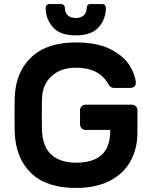

<svg xmlns="http://www.w3.org/2000/svg" viewBox="-20 -920 748 950"><path d="M527.5 -676C483.8 -698.7 426.7 -710 356 -710C260 -710 186.3 -685.7 135 -637C83.7 -588.3 56.3 -523 53 -441C52.3 -424.3 52 -394.7 52 -352C52 -309.3 52.3 -279.7 53 -263C56.3 -179 83.3 -112.5 134 -63.5C184.7 -14.5 258.7 10 356 10C421.3 10 476.8 -1.7 522.5 -25C568.2 -48.3 602.5 -80.7 625.5 -122C648.5 -163.3 660 -211 660 -265V-375C660 -382.3 657.3 -388.7 652 -394C646.7 -399.3 640.3 -402 633 -402H403C395.7 -402 389.3 -399.3 384 -394C378.7 -388.7 376 -382.3 376 -375V-304C376 -296.7 378.7 -290.3 384 -285C389.3 -279.7 395.7 -277 403 -277H525V-269C525 -166.3 468.7 -115 356 -115C304.7 -115 264.3 -128 235 -154C205.7 -180 190 -219.7 188 -273C187.3 -289.7 187 -317 187 -355C187 -392.3 187.3 -419.3 188 -436C190 -481.3 206.2 -517.5 236.5 -544.5C266.8 -571.5 306.7 -585 356 -585C433.3 -585 487 -557.3 517 -502C523 -490.7 532 -485 544 -485H625C633 -485 639.7 -487.5 645 -492.5C650.3 -497.5 652.7 -504 652 -512C650 -538 639.7 -566.2 621 -596.5C602.3 -626.8 571.2 -653.3 527.5 -676ZM211 -894.5C207.7 -890.8 206 -886.3 206 -881C206 -844.3 217.8 -812.5 241.5 -785.5C265.2 -758.5 303 -745 355 -745C407 -745 444.8 -758.5 468.5 -785.5C492.2 -812.5 504 -844.3 504 -881C504 -886.3 502.3 -890.8 499 -894.5C495.7 -898.2 491 -900 485 -900H428C422 -900 417.3 -898.2 414 -894.5C410.7 -890.8 409 -886.3 409 -881C409 -865.7 404.3 -853.5 395 -844.5C385.7 -835.5 372.3 -831 355 -831C337.7 -831 324.3 -835.5 315 -844.5C305.7 -853.5 301 -865.7 301 -881C301 -886.3 299.3 -890.8 296 -894.5C292.7 -898.2 288 -900 282 -900H225C219 -900 214.3 -898.2 211 -894.5Z"/></svg>

Font: Rubik
Style: Regular
Weight: 500
Designer: Hubert & Fischer
Foundry: Hubert & Fischer
Version: Version 1.100